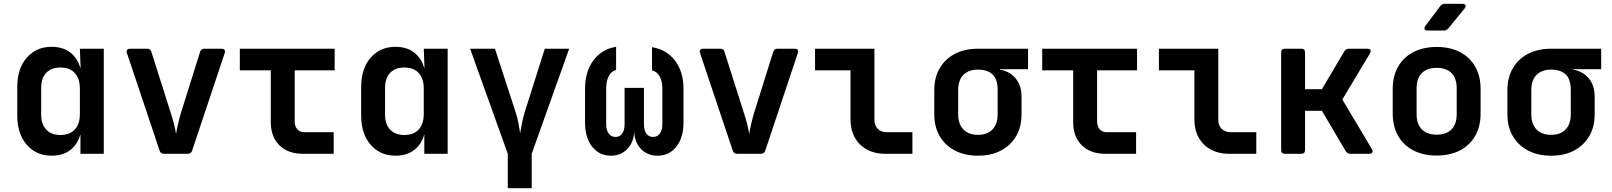

<svg xmlns="http://www.w3.org/2000/svg" viewBox="-20 -805 8440 1005"><path d="M250.4 10Q170.2 10 120.3 -47Q70.4 -104.1 70.4 -200.4V-349.1Q70.4 -445.9 120.1 -503Q169.8 -560 250.4 -560Q323.7 -560 365.9 -513.6Q408.1 -467.3 408.1 -386.6L373.1 -450.9H401.9L398.1 -550H523.2V0H401V-99.1H373.1L408.1 -163.4Q408.1 -82.3 365.9 -36.2Q323.7 10 250.4 10ZM296.8 -98.4Q345.2 -98.4 371.7 -127.3Q398.1 -156.1 398.1 -208.8V-341.2Q398.1 -393.9 371.7 -422.7Q345.2 -451.6 296.8 -451.6Q249.2 -451.6 222.3 -424Q195.5 -396.4 195.5 -344.1V-205.9Q195.5 -154.1 222.3 -126.3Q249.2 -98.4 296.8 -98.4Z M838.1 0Q821.7 0 815.7 -16L644.4 -527Q640.4 -538 645.4 -544Q650.4 -550 660.4 -550H750.4Q767.8 -550 772.4 -533.4L873.3 -215.7Q883.2 -185.6 890.9 -155.4Q898.6 -125.2 901.4 -102.9Q904.7 -125.2 911.7 -155.4Q918.7 -185.6 927.5 -215.1L1027.3 -533.4Q1031.9 -550 1049.3 -550H1139.6Q1150.6 -550 1155.1 -544Q1159.6 -538 1156.1 -527L985.5 -16Q980.1 0 963.1 0Z M1565 0Q1487.6 0 1442.5 -44.5Q1397.4 -88.9 1397.4 -165.5V-437H1235.3V-550H1731.7V-437H1522.6V-168.4Q1522.6 -143.9 1536.1 -128.5Q1549.7 -113 1573.8 -113H1726.7V0Z M2050.4 10Q1970.2 10 1920.3 -47Q1870.4 -104.1 1870.4 -200.4V-349.1Q1870.4 -445.9 1920.1 -503Q1969.8 -560 2050.4 -560Q2123.7 -560 2165.9 -513.6Q2208.1 -467.3 2208.1 -386.6L2173.1 -450.9H2201.9L2198.1 -550H2323.2V0H2201V-99.1H2173.1L2208.1 -163.4Q2208.1 -82.3 2165.9 -36.2Q2123.7 10 2050.4 10ZM2096.8 -98.4Q2145.2 -98.4 2171.7 -127.3Q2198.1 -156.1 2198.1 -208.8V-341.2Q2198.1 -393.9 2171.7 -422.7Q2145.2 -451.6 2096.8 -451.6Q2049.2 -451.6 2022.3 -424Q1995.5 -396.4 1995.5 -344.1V-205.9Q1995.5 -154.1 2022.3 -126.3Q2049.2 -98.4 2096.8 -98.4Z M2638 180V0L2440.7 -550H2570.8L2679 -217.8Q2689.2 -187.3 2694.2 -157Q2699.2 -126.7 2702.8 -107.9Q2706.4 -126.7 2711.8 -157Q2717.2 -187.3 2726.4 -217.2L2831.6 -550H2959.3L2763.1 0V180Z M3177.5 10Q3116.6 10 3079.4 -37.5Q3042.3 -84.9 3042.3 -163.3V-340.4Q3042.3 -430.3 3086.4 -489.3Q3130.6 -548.2 3204.9 -560V-438.7Q3180.5 -433.1 3166.8 -407.2Q3153 -381.3 3153 -342.9V-154.4Q3153 -123.9 3166.2 -106.1Q3179.4 -88.2 3202.2 -88.2Q3224.3 -88.2 3236.8 -106.1Q3249.3 -123.9 3249.3 -154.4V-345H3350.7V-154.4Q3350.7 -123.9 3363.2 -106.1Q3375.7 -88.2 3397.8 -88.2Q3421 -88.2 3434 -106.1Q3447 -123.9 3447 -154.4V-342.9Q3447 -380 3432.8 -405.3Q3418.6 -430.6 3393 -436.6V-557.9Q3468.6 -546.2 3513.1 -487.8Q3557.7 -429.5 3557.7 -340.4V-163.3Q3557.7 -84.9 3520.5 -37.5Q3483.3 10 3421.3 10Q3368.2 10 3334.6 -25.9Q3300.9 -61.8 3299.4 -120H3299.8Q3298.1 -61.8 3264.3 -25.9Q3230.6 10 3177.5 10Z M3838.1 0Q3821.7 0 3815.7 -16L3644.4 -527Q3640.4 -538 3645.4 -544Q3650.4 -550 3660.4 -550H3750.4Q3767.8 -550 3772.4 -533.4L3873.3 -215.7Q3883.2 -185.6 3890.9 -155.4Q3898.6 -125.2 3901.4 -102.9Q3904.7 -125.2 3911.7 -155.4Q3918.7 -185.6 3927.5 -215.1L4027.3 -533.4Q4031.9 -550 4049.3 -550H4139.6Q4150.6 -550 4155.1 -544Q4159.6 -538 4156.1 -527L3985.5 -16Q3980.1 0 3963.1 0Z M4612.3 0Q4558.5 0 4517.8 -22.2Q4477.1 -44.4 4454.5 -84.7Q4431.9 -125 4431.9 -178.4V-437H4246.2V-550H4557V-178.4Q4557 -148.5 4574.5 -130.8Q4592 -113 4621.1 -113H4755.9V0Z M5098.8 10Q5029.5 10 4978.2 -17.1Q4926.9 -44.2 4898.6 -92.6Q4870.4 -141.1 4870.4 -205.9V-334.1Q4870.4 -398.9 4898.6 -447.6Q4926.9 -496.2 4978.2 -523.1Q5029.5 -550 5098.8 -550H5361.2V-442.8H5213.9V-412.8L5180.1 -443.2Q5248.3 -443.2 5287.7 -404.2Q5327.1 -365.2 5327.1 -299V-205.9Q5327.1 -141.1 5298.9 -92.6Q5270.6 -44.2 5219.6 -17.1Q5168.6 10 5098.8 10ZM5098.8 -99.3Q5148.1 -99.3 5175.1 -127.5Q5202 -155.8 5202 -205.9V-334.1Q5202 -390.6 5175.1 -415.7Q5148.1 -440.7 5098.8 -440.7Q5049.9 -440.7 5022.7 -412.8Q4995.5 -384.8 4995.5 -334.1V-205.9Q4995.5 -155.8 5022.7 -127.5Q5049.9 -99.3 5098.8 -99.3Z M5765 0Q5687.6 0 5642.5 -44.5Q5597.4 -88.9 5597.4 -165.5V-437H5435.3V-550H5931.7V-437H5722.6V-168.4Q5722.6 -143.9 5736.1 -128.5Q5749.7 -113 5773.8 -113H5926.7V0Z M6412.3 0Q6358.5 0 6317.8 -22.2Q6277.1 -44.4 6254.5 -84.7Q6231.9 -125 6231.9 -178.4V-437H6046.2V-550H6357V-178.4Q6357 -148.5 6374.5 -130.8Q6392 -113 6421.1 -113H6555.9V0Z M6706 0Q6686 0 6686 -20V-530Q6686 -550 6706 -550H6791.1Q6811.1 -550 6811.1 -530V-338.2H6899.4L7016.7 -536.4Q7025.1 -550 7040.7 -550H7137.7Q7149.1 -550 7153.1 -543.3Q7157.1 -536.6 7151.3 -526L7006.3 -284.2L7161.3 -24Q7167.1 -14 7163.1 -7Q7159.1 0 7147.7 0H7048.5Q7032.5 0 7024.1 -13.6L6899.2 -225.2H6811.1V-20Q6811.1 0 6791.1 0Z M7500 9.2Q7429.9 9.2 7378.2 -17.7Q7326.5 -44.6 7298.2 -94.1Q7270 -143.6 7270 -210.8V-339.2Q7270 -406.8 7298.2 -456.1Q7326.5 -505.4 7378.2 -532.3Q7429.9 -559.2 7500 -559.2Q7571.1 -559.2 7622.3 -532.3Q7673.5 -505.4 7701.8 -456.1Q7730 -406.8 7730 -339.2V-210.8Q7730 -143.6 7701.8 -94.1Q7673.5 -44.6 7622.1 -17.7Q7570.7 9.2 7500 9.2ZM7500 -100.1Q7550.2 -100.1 7577.6 -127.5Q7604.9 -155 7604.9 -206.7V-343.3Q7604.9 -395.6 7577.6 -422.8Q7550.2 -449.9 7500 -449.9Q7450.8 -449.9 7422.9 -422.8Q7395.1 -395.6 7395.1 -343.3V-206.7Q7395.1 -155 7422.9 -127.5Q7450.8 -100.1 7500 -100.1ZM7452.9 -645Q7440.9 -645 7437.2 -652Q7433.4 -659 7440.4 -669L7518.9 -773Q7527.3 -785 7542.9 -785H7634.3Q7647.3 -785 7650.8 -778Q7654.3 -771 7646.3 -760.4L7561 -656.4Q7551.4 -645 7536.4 -645Z M8098.8 10Q8029.5 10 7978.2 -17.1Q7926.9 -44.2 7898.6 -92.6Q7870.4 -141.1 7870.4 -205.9V-334.1Q7870.4 -398.9 7898.6 -447.6Q7926.9 -496.2 7978.2 -523.1Q8029.5 -550 8098.8 -550H8361.2V-442.8H8213.9V-412.8L8180.1 -443.2Q8248.3 -443.2 8287.7 -404.2Q8327.1 -365.2 8327.1 -299V-205.9Q8327.1 -141.1 8298.9 -92.6Q8270.6 -44.2 8219.6 -17.1Q8168.6 10 8098.8 10ZM8098.8 -99.3Q8148.1 -99.3 8175.1 -127.5Q8202 -155.8 8202 -205.9V-334.1Q8202 -390.6 8175.1 -415.7Q8148.1 -440.7 8098.8 -440.7Q8049.9 -440.7 8022.7 -412.8Q7995.5 -384.8 7995.5 -334.1V-205.9Q7995.5 -155.8 8022.7 -127.5Q8049.9 -99.3 8098.8 -99.3Z"/></svg>

Font: Pitagon Sans Mono
Style: Regular
Weight: 400
Monospace: yes
Designer: Travis Tran
Foundry: Pitagon
Version: Version 1.001;gftools[0.9.26]